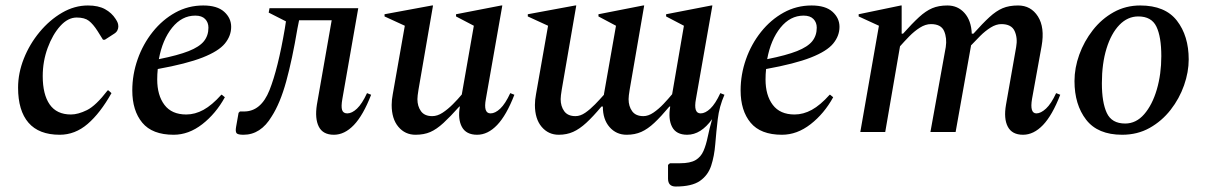

<svg xmlns="http://www.w3.org/2000/svg" viewBox="-20 -482 4405 701"><path d="M198 10Q122 10 84 -34Q46 -78 46 -162Q46 -215 67 -268Q88 -321 124.5 -365Q161 -409 206.5 -435.5Q252 -462 301 -462Q339 -462 363.5 -448.5Q388 -435 402 -413Q408 -404 410 -398Q412 -392 412 -385Q412 -378 408.5 -371Q405 -364 397 -359L363 -337H356L336 -369Q320 -394 304.5 -406Q289 -418 260 -418Q228 -418 200 -387Q172 -356 154 -307Q136 -258 136 -204Q136 -137 161.5 -100.5Q187 -64 239 -64Q265 -64 297.5 -80Q330 -96 373 -152H376L387 -142Q346 -69 300 -29.5Q254 10 198 10Z M614 10Q536 10 499.5 -34Q463 -78 463 -152Q463 -210 482.5 -265.5Q502 -321 537.5 -365.5Q573 -410 620 -436Q667 -462 722 -462Q773 -462 798.5 -439Q824 -416 824 -384Q824 -351 801 -323Q778 -295 719.5 -272Q661 -249 556 -230Q554 -211 554 -192Q554 -134 580.5 -99Q607 -64 660 -64Q692 -64 723 -81Q754 -98 788 -136H790L801 -127Q768 -67 718.5 -28.5Q669 10 614 10ZM693 -425Q644 -425 608.5 -381Q573 -337 560 -266Q630 -280 669 -295.5Q708 -311 724.5 -331.5Q741 -352 741 -381Q741 -400 729 -412.5Q717 -425 693 -425Z M1199 10Q1159 10 1144 -19.5Q1129 -49 1137 -100L1191 -408H1072L1066 -378Q1047 -265 1025 -185Q1003 -105 972 -57Q932 10 869 10Q848 10 843.5 4Q839 -2 842 -19L851 -70L856 -75H871Q933 -75 964 -153Q995 -231 1020 -378L1024 -404L961 -436L964 -452H1288L1230 -121Q1225 -93 1229 -80.5Q1233 -68 1248 -68Q1265 -68 1283.5 -85.5Q1302 -103 1320 -142L1335 -136Q1306 -61 1272 -25.5Q1238 10 1199 10Z M1497 10Q1459 10 1434.5 -19Q1410 -48 1410 -99Q1410 -108 1411 -118Q1412 -128 1414 -138L1458 -388L1384 -422V-430L1557 -462H1561L1508 -155Q1504 -131 1504 -120Q1504 -94 1517 -76Q1530 -58 1558 -58Q1577 -58 1596 -70.5Q1615 -83 1633.5 -101.5Q1652 -120 1666 -137L1710 -388L1645 -422V-430L1810 -462H1814L1754 -121Q1744 -68 1771 -68Q1788 -68 1806.5 -85.5Q1825 -103 1843 -142L1858 -136Q1829 -61 1795 -25.5Q1761 10 1722 10Q1682 10 1666.5 -18.5Q1651 -47 1659 -93H1657Q1624 -56 1599 -33Q1574 -10 1551 0Q1528 10 1497 10Z M2020 10Q1982 10 1957.5 -19Q1933 -48 1933 -99Q1933 -108 1934 -118Q1935 -128 1937 -138L1981 -388L1907 -422V-430L2080 -462H2084L2031 -155Q2027 -131 2027 -120Q2027 -94 2040 -76Q2053 -58 2081 -58Q2099 -58 2117 -70.5Q2135 -83 2152.5 -101Q2170 -119 2185 -136V-138L2229 -388L2165 -422V-430L2328 -462H2332L2279 -155Q2275 -131 2275 -120Q2275 -94 2288 -76Q2301 -58 2329 -58Q2347 -58 2366 -71Q2385 -84 2402.5 -102.5Q2420 -121 2434 -138L2477 -388L2412 -422V-430L2577 -462H2581L2521 -121Q2511 -68 2538 -68Q2555 -68 2573.5 -85.5Q2592 -103 2610 -142L2625 -136Q2606 -93 2600.5 -46.5Q2595 0 2591.5 44Q2588 88 2576.5 123Q2565 158 2535.5 178.5Q2506 199 2447 199Q2419 199 2419 170V120L2426 114H2463Q2500 114 2519.5 102.5Q2539 91 2548.5 69Q2558 47 2564 17.5Q2570 -12 2580 -47Q2539 10 2489 10Q2449 10 2434 -18.5Q2419 -47 2427 -93H2424Q2393 -56 2369 -33.5Q2345 -11 2321.5 -0.5Q2298 10 2268 10Q2230 10 2205.5 -18Q2181 -46 2181 -93H2176Q2145 -56 2120.5 -33.5Q2096 -11 2072.5 -0.5Q2049 10 2020 10Z M2835 10Q2757 10 2720.5 -34Q2684 -78 2684 -152Q2684 -210 2703.5 -265.5Q2723 -321 2758.5 -365.5Q2794 -410 2841 -436Q2888 -462 2943 -462Q2994 -462 3019.5 -439Q3045 -416 3045 -384Q3045 -351 3022 -323Q2999 -295 2940.5 -272Q2882 -249 2777 -230Q2775 -211 2775 -192Q2775 -134 2801.5 -99Q2828 -64 2881 -64Q2913 -64 2944 -81Q2975 -98 3009 -136H3011L3022 -127Q2989 -67 2939.5 -28.5Q2890 10 2835 10ZM2914 -425Q2865 -425 2829.5 -381Q2794 -337 2781 -266Q2851 -280 2890 -295.5Q2929 -311 2945.5 -331.5Q2962 -352 2962 -381Q2962 -400 2950 -412.5Q2938 -425 2914 -425Z M3121 0 3189 -388 3115 -422V-430L3269 -462H3272V-359H3277Q3311 -397 3335.5 -419.5Q3360 -442 3383.5 -452Q3407 -462 3439 -462Q3477 -462 3501.5 -434.5Q3526 -407 3528 -359H3534Q3568 -397 3592.5 -419.5Q3617 -442 3640.5 -452Q3664 -462 3697 -462Q3744 -462 3769.5 -422Q3795 -382 3783 -314L3748 -121Q3739 -68 3764 -68Q3780 -68 3799 -85.5Q3818 -103 3836 -142L3851 -136Q3822 -61 3788 -25.5Q3754 10 3715 10Q3675 10 3659.5 -19.5Q3644 -49 3653 -100L3690 -310Q3696 -343 3684.5 -368.5Q3673 -394 3636 -394Q3617 -394 3597 -381.5Q3577 -369 3559 -351Q3541 -333 3525 -316V-314L3469 0H3377L3433 -310Q3438 -343 3427 -368.5Q3416 -394 3379 -394Q3359 -394 3338.5 -381Q3318 -368 3299.5 -349Q3281 -330 3266 -313L3212 0Z M4077 10Q3988 10 3945.5 -45Q3903 -100 3903 -186Q3903 -234 3920.5 -282.5Q3938 -331 3970 -372Q4002 -413 4046 -437.5Q4090 -462 4143 -462Q4234 -462 4277 -406.5Q4320 -351 4320 -265Q4320 -219 4303 -170.5Q4286 -122 4254 -81Q4222 -40 4177.5 -15Q4133 10 4077 10ZM4088 -31Q4128 -31 4157.5 -65Q4187 -99 4203.5 -155Q4220 -211 4220 -277Q4220 -348 4202 -385Q4184 -422 4136 -422Q4097 -422 4067 -391Q4037 -360 4020 -305Q4003 -250 4003 -178Q4003 -108 4021 -69.5Q4039 -31 4088 -31Z"/></svg>

Font: Spectral Medium
Style: Italic
Weight: 500
Italic angle: -10°
Designer: Jean-Baptiste Levee
Foundry: Production Type
Version: Version 2.001